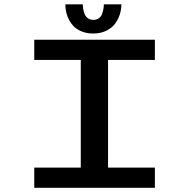

<svg xmlns="http://www.w3.org/2000/svg" viewBox="-20 -888 890 908"><path d="M554 -867.5Q554 -843 546.5 -819.5Q539 -796 523.8 -775.5Q508.5 -755 481.8 -742.2Q455 -729.5 420.5 -729.5Q392.5 -729.5 369.8 -738Q347 -746.5 332.2 -760.2Q317.5 -774 307.5 -792.2Q297.5 -810.5 293.2 -829.2Q289 -848 289 -867.5H371.5Q371.5 -858.5 373 -848.5Q374.5 -838.5 379 -824.8Q383.5 -811 394.5 -802.5Q405.5 -794 421.5 -794Q437.5 -794 448.5 -802.5Q459.5 -811 463.8 -824.8Q468 -838.5 469.5 -848.2Q471 -858 471 -867.5ZM712.5 -604.5H491V-95.5H712.5V0H142V-95.5H362V-604.5H142V-700H712.5Z"/></svg>

Font: League Mono Wide Medium
Style: Regular
Weight: 500
Width: 8
Designer: Tyler Finck
Foundry: The League of Moveable Type / Tyler Finck
Version: Version 2.210